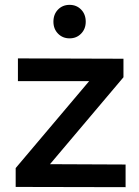

<svg xmlns="http://www.w3.org/2000/svg" viewBox="-20 -774 577 795"><path d="M44.9 0V-78.1L349.1 -438H54.2V-532.2L491.2 -530.8V-454.1L187 -94.2L500 -92.8V1ZM201.2 -684.1Q201.2 -714.8 220.2 -734.4Q239.3 -753.9 268.1 -753.9Q296.9 -753.9 315.9 -734.4Q335 -714.8 335 -684.1Q335 -654.3 315.9 -634.8Q296.9 -615.2 268.1 -615.2Q239.3 -615.2 220.2 -634.8Q201.2 -654.3 201.2 -684.1Z"/></svg>

Font: Trueno
Style: Regular
Weight: 400
Designer: Julieta Ulanovsky
Foundry: Julieta Ulanovsky
Version: Version 3.001b | FøM Fix